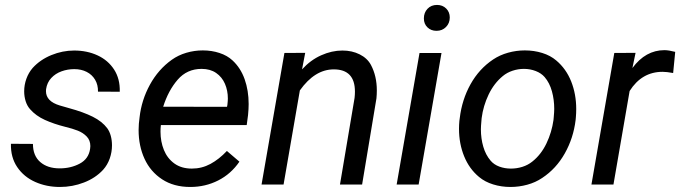

<svg xmlns="http://www.w3.org/2000/svg" viewBox="-20 -741 2731 771"><path d="M342.8 -154.3Q342.8 -177.7 328.1 -192.9Q313.5 -208 292.5 -216.3Q271.5 -224.6 241.2 -231.9Q196.3 -243.2 160.2 -259.5Q124 -275.9 100.6 -302.7Q88.9 -315.9 83 -334.7Q77.1 -353.5 77.1 -374.5Q77.1 -399.9 85.9 -424.6Q94.7 -449.2 111.3 -468.3Q141.6 -501.5 186.3 -519.8Q231 -538.1 277.8 -538.1Q329.6 -538.1 371.8 -518.6Q414.1 -499 438.2 -461.7Q462.4 -424.3 460.9 -372.6L373.5 -373Q374 -400.4 361.8 -420.9Q349.6 -441.4 327.9 -452.4Q306.2 -463.4 278.3 -463.4Q251.5 -463.4 227.1 -454.6Q202.6 -445.8 185.8 -427.7Q168.9 -409.7 165 -382.8Q164.6 -379.9 164.6 -375Q164.6 -334 220.2 -317.4L257.8 -306.6Q314.9 -291 352.5 -272.2Q390.1 -253.4 410.6 -226.1Q419.9 -213.4 424.8 -195.6Q429.7 -177.7 429.7 -157.2Q429.7 -130.4 420.7 -104.5Q411.6 -78.6 394 -59.1Q363.3 -25.9 317.1 -8.1Q271 9.8 220.7 9.8Q166.5 9.8 121.1 -10.5Q75.7 -30.8 49.1 -70.1Q22.5 -109.4 23.9 -163.6L112.3 -163.1Q112.3 -115.7 141.6 -90.3Q170.9 -64.9 219.7 -64.9Q264.6 -64.9 300.3 -84Q335.9 -103 341.8 -143.1Q342.8 -150.9 342.8 -154.3Z M941.4 -91.8Q907.7 -42.5 856.2 -16.4Q804.7 9.8 744.1 9.8Q677.7 9.8 630.9 -21Q584 -51.8 560.3 -103.5Q536.6 -155.3 536.6 -218.8Q536.6 -226.6 537.6 -244.1L540.5 -270Q548.3 -339.4 582 -400.9Q615.7 -462.4 669.9 -501Q695.8 -519.5 728.3 -529.1Q760.7 -538.6 794.4 -538.6Q830.1 -538.6 861.3 -528.3Q892.6 -518.1 913.6 -498.5Q946.3 -468.3 962.4 -422.9Q978.5 -377.4 978.5 -323.2Q978.5 -303.7 976.1 -279.3L970.7 -238.8H626Q624.5 -225.6 624.5 -212.4Q624.5 -172.4 638.2 -138.7Q651.9 -105 680.2 -84.5Q708.5 -64 750.5 -64Q790.5 -64 825.2 -82.8Q859.9 -101.6 891.1 -134.8ZM635.3 -312.5 891.6 -312 893.1 -319.8Q895 -336.4 895 -345.2Q895 -377.4 883.3 -404.5Q871.6 -431.6 847.9 -448Q824.2 -464.4 789.6 -464.4Q731 -464.4 693.4 -420.9Q655.8 -377.4 635.3 -312.5Z M1184.1 -377.9 1118.7 0H1030.3L1122.1 -528.3L1205.6 -528.8L1192.9 -462.4Q1227.1 -500 1269.8 -519Q1312.5 -538.1 1355 -538.1Q1393.6 -538.1 1424.3 -522.7Q1455.1 -507.3 1469.7 -480Q1493.2 -435.5 1493.2 -377.9Q1493.2 -362.3 1491.7 -346.2L1434.1 0H1345.2L1403.8 -347.7Q1405.3 -360.8 1405.3 -373Q1405.3 -462.4 1320.3 -462.4Q1244.1 -462.4 1184.1 -377.9Z M1734.9 -721.2Q1757.3 -721.2 1771.7 -706.8Q1786.1 -692.4 1786.1 -670.9Q1786.1 -647.9 1771 -632.6Q1755.9 -617.2 1732.9 -617.2Q1710.9 -617.2 1696.5 -631.1Q1682.1 -645 1682.1 -667Q1682.1 -690.4 1696.8 -705.8Q1711.4 -721.2 1734.9 -721.2ZM1752.9 -528.3 1661.1 0H1572.8L1664.6 -528.3Z M1826.2 -266.6Q1835 -340.8 1869.4 -402.6Q1903.8 -464.4 1960 -502Q1986.8 -520 2020 -529.3Q2053.2 -538.6 2087.4 -538.6Q2124.5 -538.6 2157.5 -528.3Q2190.4 -518.1 2213.9 -498Q2253.4 -464.8 2273.7 -413.8Q2293.9 -362.8 2293.9 -303.2Q2293.9 -286.6 2292.5 -270.5L2291.5 -259.3Q2282.7 -186.5 2248 -125Q2213.4 -63.5 2157.2 -26.4Q2130.4 -8.3 2097.4 0.7Q2064.5 9.8 2029.8 9.8Q1993.2 9.8 1960.2 -0.5Q1927.2 -10.7 1903.8 -30.3Q1864.3 -63 1843.8 -113.5Q1823.2 -164.1 1823.2 -223.6Q1823.2 -239.3 1824.7 -255.4ZM1913.1 -254.9Q1911.1 -233.4 1911.1 -221.7Q1911.1 -184.6 1920.7 -151.9Q1930.2 -119.1 1950.2 -95.7Q1963.4 -80.1 1985.1 -72Q2006.8 -64 2031.7 -64Q2055.2 -64 2077.6 -71Q2100.1 -78.1 2117.7 -92.3Q2152.8 -120.1 2174.3 -165Q2195.8 -210 2202.6 -259.3L2203.6 -270.5Q2205.6 -292 2205.6 -303.7Q2205.6 -340.8 2196.3 -374.5Q2187 -408.2 2167 -431.6Q2153.3 -447.3 2131.1 -455.8Q2108.9 -464.4 2084 -464.4Q2060.5 -464.4 2038.3 -457Q2016.1 -449.7 1999 -435.5Q1963.9 -406.7 1942.1 -361.3Q1920.4 -315.9 1914.1 -266.6Z M2508.3 -375.5 2443.4 0H2355L2446.8 -528.3L2532.2 -528.8L2519.5 -467.8Q2572.3 -539.6 2648.4 -539.6Q2665 -539.6 2691.4 -532.7L2683.1 -447.8Q2657.2 -452.6 2640.6 -452.6Q2557.1 -452.6 2508.3 -375.5Z"/></svg>

Font: Mardoto
Style: Italic
Weight: 400
Italic angle: -12°
Designer: Christian Robertson, Vahan Hovhannisyan
Foundry: Google
Version: Version 1.000